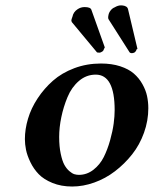

<svg xmlns="http://www.w3.org/2000/svg" viewBox="-20 -678 567 708"><path d="M271 -33.2Q300.3 -33.2 324.5 -52Q348.6 -70.8 362.5 -98.6Q376.5 -126.5 386 -160.6Q395.5 -194.8 399.2 -222.4Q402.8 -250 402.8 -272Q402.8 -402.8 333 -402.8Q298.3 -402.8 271.2 -379.6Q244.1 -356.4 229 -320.1Q213.9 -283.7 206.1 -245.8Q198.2 -208 198.2 -172.9Q198.2 -137.7 203.9 -111.1Q209.5 -84.5 217.3 -70.3Q225.1 -56.2 235.6 -47.1Q246.1 -38.1 254.4 -35.6Q262.7 -33.2 271 -33.2ZM71.8 -165Q71.8 -201.7 83.3 -240.2Q94.7 -278.8 118.7 -315.2Q142.6 -351.6 175.3 -380.4Q208 -409.2 253.9 -426.5Q299.8 -443.8 352.1 -443.8Q392.1 -443.8 423.3 -433.6Q454.6 -423.3 473.6 -406.7Q492.7 -390.1 505.1 -367.9Q517.6 -345.7 522.2 -324Q526.9 -302.2 526.9 -278.8Q526.9 -232.9 511 -188.5Q495.1 -144 467.3 -108.9Q439.5 -73.7 404.1 -46.6Q368.7 -19.5 327.6 -4.9Q286.6 9.8 246.1 9.8Q205.6 9.8 173.3 -3.4Q141.1 -16.6 122.6 -35.9Q104 -55.2 92 -80.1Q80.1 -105 75.9 -125.7Q71.8 -146.5 71.8 -165ZM266.1 -644Q277.8 -651.9 292 -651.9Q313.5 -651.9 316.9 -642.1L366.2 -503.9Q366.7 -503.4 366 -502.2Q365.2 -501 364.5 -499.8Q363.8 -498.5 363.8 -498Q361.8 -490.7 356.9 -487.8Q351.1 -483.9 347.2 -483.9H345.2Q337.9 -483.9 336.9 -485.8L245.1 -596.2Q243.2 -600.1 243.2 -602.1Q243.2 -605 244.9 -610.1Q246.6 -615.2 247.1 -616.2Q250.5 -633.8 266.1 -644ZM402.8 -650.9Q415 -658.2 425.8 -658.2H429.2Q449.2 -656.7 452.1 -644L486.8 -498Q486.8 -497.6 486.1 -497.1Q485.4 -496.6 484.4 -496.1Q483.4 -495.6 482.9 -495.1Q482.9 -489.7 475.1 -483.9Q469.2 -481.9 465.8 -481.9Q460.9 -481.9 458 -484.9L380.9 -606Q377.4 -610.4 379.9 -622.1Q381.3 -630.9 387.7 -639.2Q394 -647.5 402.8 -650.9Z"/></svg>

Font: Linux Libertine
Style: Bold Italic
Weight: 700
Italic angle: -11.5°
Designer: Philipp H. Poll
Foundry: Philipp H. Poll
Version: Version 4.0.5